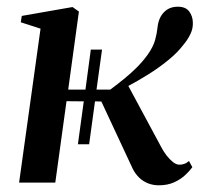

<svg xmlns="http://www.w3.org/2000/svg" viewBox="-20 -545 596 573"><path d="M454.5 8Q436.5 8 421.5 2Q406.5 -4 395.2 -15Q384 -26 376.5 -40.5L282.5 -242L263.5 -242.5L246 -114.5H212.5L230 -242.5L178.5 -243L145 0H37L101 -459.5L42 -478.5L45 -497.5L196.5 -524L215.5 -510.5L183.5 -277.5H235L251 -397H284.5L268 -277.5H309Q332.5 -295 352 -311Q371.5 -327 388.5 -344Q405.5 -361 420.5 -381.5Q437.5 -405.5 443 -426Q448.5 -446.5 450 -462.5Q453 -491.5 469 -508.2Q485 -525 510.5 -525Q534 -525 544.5 -511Q555 -497 555.5 -478.5Q556.5 -460 548 -442.8Q539.5 -425.5 527.5 -411.5Q510 -388 481.2 -364.8Q452.5 -341.5 421 -322Q389.5 -302.5 363 -288.5L462 -104.5Q468 -93 477 -81.2Q486 -69.5 496 -61.5Q506 -53.5 515.5 -53.5Q522.5 -53.5 529.5 -55.8Q536.5 -58 544 -64.5L554 -46Q546.5 -35.5 533 -22.8Q519.5 -10 499.8 -1Q480 8 454.5 8Z"/></svg>

Font: Merriweather 120pt Medium
Style: Italic
Weight: 500
Italic angle: -7.8°
Version: Version 2.101